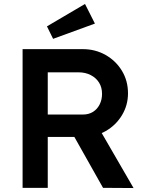

<svg xmlns="http://www.w3.org/2000/svg" viewBox="-20 -948 737 969"><path d="M94 0V-700H398Q461 -700 513 -670.5Q565 -641 595.5 -590.5Q626 -540 626 -477Q626 -417 595.5 -366.5Q565 -316 513.5 -286.5Q462 -257 398 -257H221V0ZM500 0 322 -316 456 -341 654 1ZM221 -370H399Q428 -370 449.5 -383.5Q471 -397 483 -421Q495 -445 495 -474Q495 -507 480 -531Q465 -555 438 -569Q411 -583 376 -583H221ZM248 -752 217 -815 409 -928 459 -829Z"/></svg>

Font: Mach Medium
Style: Regular
Weight: 500
Version: Version 1.002